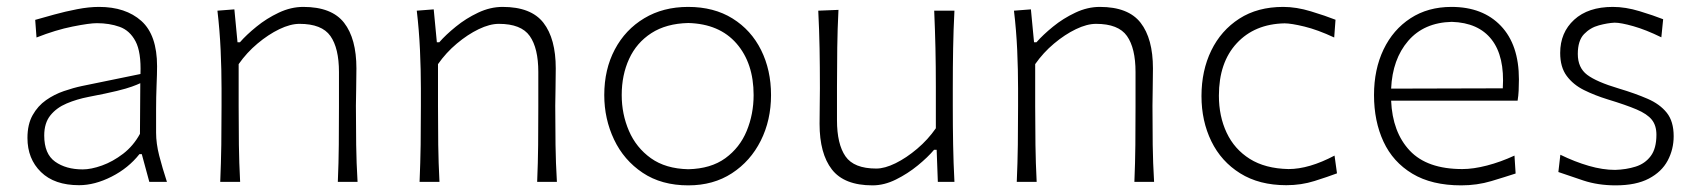

<svg xmlns="http://www.w3.org/2000/svg" viewBox="-20 -540 5042 570"><path d="M214.8 9.8Q141.6 9.8 101.6 -29.3Q61.5 -68.4 61.5 -130.4Q61.5 -170.9 76.9 -198.2Q92.3 -225.6 116.7 -242.7Q141.1 -259.8 169.4 -269.5Q197.8 -279.3 223.6 -284.7L397 -320.3Q399.4 -385.3 382.3 -417.5Q365.2 -449.7 335 -460.4Q304.7 -471.2 267.6 -471.2Q245.6 -471.2 195.6 -461.2Q145.5 -451.2 88.4 -428.7L84.5 -481Q107.9 -487.8 140.9 -496.8Q173.8 -505.9 209 -512.7Q244.1 -519.5 273.9 -519.5Q353 -519.5 399.7 -477.8Q446.3 -436 446.3 -343.3Q446.3 -320.8 444.8 -286.1Q443.4 -251.5 443.4 -216.8V-146Q443.4 -114.3 452.6 -78.1Q461.9 -42 475.6 0H423.3L400.9 -82.5H394Q361.3 -41 311.3 -15.6Q261.2 9.8 214.8 9.8ZM225.6 -37.1Q250.5 -37.1 282.7 -48.6Q314.9 -60.1 345.5 -83.5Q376 -106.9 395.5 -142.6L396.5 -293Q387.2 -288.6 371.8 -283Q356.4 -277.3 326.7 -270Q296.9 -262.7 243.2 -252.4Q208 -245.6 178 -232.9Q147.9 -220.2 129.6 -197.5Q111.3 -174.8 111.3 -137.7Q111.3 -83 143.6 -60.1Q175.8 -37.1 225.6 -37.1Z M633.8 0Q636.2 -57.1 637 -110.1Q637.7 -163.1 637.7 -226.1V-277.3Q637.7 -332.5 635 -391.6Q632.3 -450.7 625.5 -508.3L675.8 -512.2L685.1 -414.6H692.4Q711.4 -436.5 741.5 -460.9Q771.5 -485.4 807.6 -502.4Q843.8 -519.5 880.4 -519.5Q964.8 -519.5 1001.5 -472.4Q1038.1 -425.3 1038.1 -336.9Q1038.1 -304.2 1037.4 -275.9Q1036.6 -247.6 1036.6 -226.1Q1036.6 -163.1 1037.4 -110.1Q1038.1 -57.1 1041.5 0H982.9Q985.4 -57.1 985.8 -109.9Q986.3 -162.6 986.3 -224.6V-326.2Q986.3 -397 960.9 -433.1Q935.5 -469.2 869.1 -469.2Q842.3 -469.2 809.3 -453.4Q776.4 -437.5 744.4 -410.6Q712.4 -383.8 688.5 -349.6V-224.6Q688.5 -162.6 689.2 -109.9Q689.9 -57.1 692.9 0Z M1225.6 0Q1228 -57.1 1228.8 -110.1Q1229.5 -163.1 1229.5 -226.1V-277.3Q1229.5 -332.5 1226.8 -391.6Q1224.1 -450.7 1217.3 -508.3L1267.6 -512.2L1276.9 -414.6H1284.2Q1303.2 -436.5 1333.3 -460.9Q1363.3 -485.4 1399.4 -502.4Q1435.5 -519.5 1472.2 -519.5Q1556.6 -519.5 1593.3 -472.4Q1629.9 -425.3 1629.9 -336.9Q1629.9 -304.2 1629.2 -275.9Q1628.4 -247.6 1628.4 -226.1Q1628.4 -163.1 1629.2 -110.1Q1629.9 -57.1 1633.3 0H1574.7Q1577.1 -57.1 1577.6 -109.9Q1578.1 -162.6 1578.1 -224.6V-326.2Q1578.1 -397 1552.7 -433.1Q1527.3 -469.2 1460.9 -469.2Q1434.1 -469.2 1401.1 -453.4Q1368.2 -437.5 1336.2 -410.6Q1304.2 -383.8 1280.3 -349.6V-224.6Q1280.3 -162.6 1281 -109.9Q1281.7 -57.1 1284.7 0Z M2023.4 10.3Q1943.8 10.3 1887.9 -27.1Q1832 -64.5 1803 -125.7Q1773.9 -187 1773.9 -257.8Q1773.9 -334 1805.2 -393.1Q1836.4 -452.1 1892.6 -485.8Q1948.7 -519.5 2022.9 -519.5Q2099.6 -519.5 2154.8 -485.1Q2210 -450.7 2239.5 -391.4Q2269 -332 2269 -257.8Q2269 -183.1 2238.5 -122.3Q2208 -61.5 2152.8 -25.6Q2097.7 10.3 2023.4 10.3ZM2023.4 -37.6Q2090.3 -39.1 2133.3 -70.3Q2176.3 -101.6 2196.8 -151.4Q2217.3 -201.2 2217.3 -257.8Q2217.3 -352.5 2166.5 -410.9Q2115.7 -469.2 2023.4 -471.7Q1958 -470.2 1913.8 -441.7Q1869.6 -413.1 1847.7 -365.2Q1825.7 -317.4 1825.7 -257.8Q1825.7 -201.2 1847.2 -151.4Q1868.7 -101.6 1912.4 -70.3Q1956.1 -39.1 2023.4 -37.6Z M2570.3 10.3Q2486.3 10.3 2449.7 -36.9Q2413.1 -84 2413.1 -172.4Q2413.1 -205.6 2413.6 -230.5Q2414.1 -255.4 2414.1 -278.3Q2414.1 -342.3 2413.1 -396.7Q2412.1 -451.2 2409.2 -508.3L2469.2 -510.7Q2466.3 -453.6 2465.6 -398.9Q2464.8 -344.2 2464.8 -282.2V-183.1Q2464.8 -112.3 2490 -75.9Q2515.1 -39.6 2581.5 -39.6Q2606.4 -39.6 2638.7 -55.4Q2670.9 -71.3 2702.9 -98.4Q2734.9 -125.5 2758.3 -159.2V-282.2Q2758.3 -344.2 2757.1 -397.7Q2755.9 -451.2 2753.4 -508.3H2813.5Q2810.5 -451.2 2809.6 -396.7Q2808.6 -342.3 2808.6 -278.3V-226.1Q2808.6 -163.1 2809.6 -110.1Q2810.5 -57.1 2813.5 0H2764.2L2760.7 -95.2H2752.9Q2734.4 -73.2 2704.6 -48.8Q2674.8 -24.4 2639.9 -7.1Q2605 10.3 2570.3 10.3Z M2998.5 0Q3001 -57.1 3001.7 -110.1Q3002.4 -163.1 3002.4 -226.1V-277.3Q3002.4 -332.5 2999.8 -391.6Q2997.1 -450.7 2990.2 -508.3L3040.5 -512.2L3049.8 -414.6H3057.1Q3076.2 -436.5 3106.2 -460.9Q3136.2 -485.4 3172.4 -502.4Q3208.5 -519.5 3245.1 -519.5Q3329.6 -519.5 3366.2 -472.4Q3402.8 -425.3 3402.8 -336.9Q3402.8 -304.2 3402.1 -275.9Q3401.4 -247.6 3401.4 -226.1Q3401.4 -163.1 3402.1 -110.1Q3402.8 -57.1 3406.2 0H3347.7Q3350.1 -57.1 3350.6 -109.9Q3351.1 -162.6 3351.1 -224.6V-326.2Q3351.1 -397 3325.7 -433.1Q3300.3 -469.2 3233.9 -469.2Q3207 -469.2 3174.1 -453.4Q3141.1 -437.5 3109.1 -410.6Q3077.1 -383.8 3053.2 -349.6V-224.6Q3053.2 -162.6 3054 -109.9Q3054.7 -57.1 3057.6 0Z M3798.8 9.8Q3718.3 9.8 3661.9 -25.4Q3605.5 -60.5 3576.2 -120.6Q3546.9 -180.7 3546.9 -254.9Q3546.9 -330.1 3575.9 -389.9Q3605 -449.7 3659.2 -484.6Q3713.4 -519.5 3789.6 -519.5Q3828.6 -519.5 3871.8 -506.3Q3915 -493.2 3944.8 -481.4L3940.9 -428.7Q3891.6 -451.7 3852.3 -461.2Q3813 -470.7 3793.5 -470.7Q3704.6 -468.8 3651.6 -411.6Q3598.6 -354.5 3598.6 -255.9Q3598.6 -194.8 3621.6 -146Q3644.5 -97.2 3690.2 -68.4Q3735.8 -39.6 3805.2 -38.1Q3866.2 -38.1 3941.9 -78.1L3949.2 -25.4Q3921.9 -15.1 3882.6 -2.7Q3843.3 9.8 3798.8 9.8Z M4317.9 10.3Q4230.5 10.3 4172.9 -24.4Q4115.2 -59.1 4087.2 -119.6Q4059.1 -180.2 4059.1 -257.8Q4059.1 -334 4087.4 -393.1Q4115.7 -452.1 4167.5 -485.8Q4219.2 -519.5 4289.1 -519.5Q4381.8 -519.5 4435.5 -463.4Q4489.3 -407.2 4489.3 -304.2Q4489.3 -286.1 4488.5 -271Q4487.8 -255.9 4485.4 -241.2H4109.9Q4113.8 -147.5 4165.3 -92.8Q4216.8 -38.1 4321.3 -38.1Q4354 -38.1 4394.5 -48.6Q4435.1 -59.1 4476.1 -78.1L4479.5 -24.9Q4449.7 -15.1 4407.5 -2.4Q4365.2 10.3 4317.9 10.3ZM4441.4 -277.8Q4447.3 -372.6 4408.2 -422.6Q4369.1 -472.7 4290 -475.1Q4207.5 -473.1 4160.6 -418.7Q4113.8 -364.3 4109.9 -276.9Z M4776.4 10.3Q4724.1 10.3 4680.4 -4.2Q4636.7 -18.6 4606.4 -29.3L4612.3 -80.6Q4655.3 -59.6 4696.8 -47.6Q4738.3 -35.6 4774.9 -35.6Q4808.1 -36.6 4835.9 -45.4Q4863.8 -54.2 4880.6 -76.7Q4897.5 -99.1 4897.5 -140.1Q4897.5 -167.5 4883.8 -184.6Q4870.1 -201.7 4838.6 -215.1Q4807.1 -228.5 4752.4 -245.1Q4714.4 -256.8 4682.4 -272.7Q4650.4 -288.6 4631.1 -314.7Q4611.8 -340.8 4611.8 -382.8Q4611.8 -443.4 4653.3 -481.4Q4694.8 -519.5 4768.1 -519.5Q4805.7 -519.5 4847.4 -506.8Q4889.2 -494.1 4917.5 -482.9L4912.1 -429.2Q4866.2 -451.7 4829.1 -462.2Q4792 -472.7 4773.4 -472.7Q4752.4 -471.7 4726.8 -464.8Q4701.2 -458 4682.6 -438.7Q4664.1 -419.4 4664.1 -379.9Q4664.1 -338.9 4691.9 -317.9Q4719.7 -296.9 4785.6 -277.3Q4834.5 -262.7 4871.1 -246.8Q4907.7 -231 4928.2 -205.3Q4948.7 -179.7 4948.7 -135.7Q4948.7 -96.7 4930.9 -63.2Q4913.1 -29.8 4875 -9.8Q4836.9 10.3 4776.4 10.3Z"/></svg>

Font: Pinar-DS2-FD Light
Style: Regular
Weight: 300
Designer: Amin Abedi
Version: Version 2.000